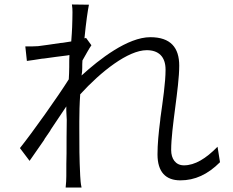

<svg xmlns="http://www.w3.org/2000/svg" viewBox="-20 -806 1040 857"><path d="M338 -21C334 -100 334 -155 334 -232V-264C334 -300 335 -343 338 -385C431 -487 552 -582 635 -582C687 -582 719 -554 719 -495C719 -438 707 -358 696 -279L695 -268C688 -214 683 -162 683 -117C683 -38 720 -1 785 -1C850 -1 907 -27 962 -82L951 -151C899 -98 850 -68 801 -68C763 -68 744 -98 744 -136C744 -237 780 -413 780 -513C780 -593 742 -640 651 -640C550 -640 424 -542 344 -469C349 -491 346 -515 348 -536C362 -560 376 -587 388 -604L364 -637C362 -636 360 -635 357 -635C364 -707 372 -761 377 -785L301 -786C305 -762 303 -741 303 -719C303 -708 302 -670 298 -621C285 -619 273 -617 260 -615L249 -614C211 -608 173 -603 150 -600C127 -599 112 -598 93 -599L100 -534C121 -537 144 -540 167 -544L178 -545C214 -550 249 -555 276 -558L283 -559C286 -560 288 -560 290 -560C289 -546 289 -532 289 -517V-507C289 -488 288 -470 287 -452C238 -374 125 -215 69 -145L112 -88C132 -116 153 -147 176 -180L181 -189C182 -190 183 -192 184 -193L190 -202C191 -203 192 -205 193 -206L205 -224C205 -225 206 -226 207 -228L213 -237C235 -270 257 -302 276 -331C275 -307 278 -285 278 -271C277 -212 277 -172 277 -131V-122C276 -92 276 -60 276 -20C276 -4 275 13 273 31H344C340 13 339 -4 338 -21Z"/></svg>

Font: Glow Sans SC Normal
Style: Regular
Weight: 400
Designer: Ryoko NISHIZUKA (kana, bopomofo & ideographs); Paul D. Hunt (Latin, Greek & Cyrillic); Sandoll Communications, Soo-young
Version: Version 0.93